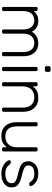

<svg xmlns="http://www.w3.org/2000/svg" viewBox="1004 -1754 760 2808"><g transform="rotate(90 1384.0 -350.0)"><path d="M103 0Q93 0 87 -6Q81 -12 81 -22V-498Q81 -508 87 -514Q93 -520 103 -520H120Q130 -520 136 -514Q142 -508 142 -498V-463Q167 -495 201.5 -512.5Q236 -530 285 -530Q397 -530 445 -436Q468 -479 512.5 -504.5Q557 -530 615 -530Q668 -530 710.5 -505.5Q753 -481 777.5 -433Q802 -385 802 -313V-22Q802 -12 796 -6Q790 0 780 0H763Q753 0 747 -6Q741 -12 741 -22V-303Q741 -369 722 -405.5Q703 -442 672 -457Q641 -472 605 -472Q575 -472 544 -457Q513 -442 492.5 -405.5Q472 -369 472 -303V-22Q472 -12 466 -6Q460 0 450 0H433Q423 0 417 -6Q411 -12 411 -22V-303Q411 -369 391 -405.5Q371 -442 340 -457Q309 -472 275 -472Q245 -472 214 -457Q183 -442 162.5 -405.5Q142 -369 142 -304V-22Q142 -12 136 -6Q130 0 120 0Z M981 0Q971 0 965 -6Q959 -12 959 -22V-498Q959 -508 965 -514Q971 -520 981 -520H998Q1008 -520 1014 -514Q1020 -508 1020 -498V-22Q1020 -12 1014 -6Q1008 0 998 0ZM970 -627Q960 -627 954 -633Q948 -639 948 -649V-687Q948 -697 954 -703.5Q960 -710 970 -710H1008Q1018 -710 1024.5 -703.5Q1031 -697 1031 -687V-649Q1031 -639 1024.5 -633Q1018 -627 1008 -627Z M1204 0Q1194 0 1188 -6Q1182 -12 1182 -22V-498Q1182 -508 1188 -514Q1194 -520 1204 -520H1221Q1231 -520 1237 -514Q1243 -508 1243 -498V-451Q1270 -486 1308.5 -508Q1347 -530 1411 -530Q1479 -530 1524.5 -500.5Q1570 -471 1592.5 -420.5Q1615 -370 1615 -306V-22Q1615 -12 1609 -6Q1603 0 1593 0H1576Q1566 0 1560 -6Q1554 -12 1554 -22V-301Q1554 -381 1515 -426.5Q1476 -472 1401 -472Q1330 -472 1286.5 -426.5Q1243 -381 1243 -301V-22Q1243 -12 1237 -6Q1231 0 1221 0Z M1967 10Q1899 10 1854.5 -19.5Q1810 -49 1788.5 -100Q1767 -151 1767 -214V-498Q1767 -508 1773 -514Q1779 -520 1789 -520H1806Q1816 -520 1822 -514Q1828 -508 1828 -498V-219Q1828 -48 1977 -48Q2048 -48 2091 -93.5Q2134 -139 2134 -219V-498Q2134 -508 2140 -514Q2146 -520 2156 -520H2173Q2183 -520 2189 -514Q2195 -508 2195 -498V-22Q2195 -12 2189 -6Q2183 0 2173 0H2156Q2146 0 2140 -6Q2134 -12 2134 -22V-69Q2107 -34 2069.5 -12Q2032 10 1967 10Z M2522 10Q2470 10 2432.5 -4Q2395 -18 2371 -37.5Q2347 -57 2335.5 -76Q2324 -95 2323 -105Q2322 -116 2330 -121.5Q2338 -127 2345 -127H2360Q2366 -127 2370.5 -125Q2375 -123 2382 -114Q2395 -97 2412 -81.5Q2429 -66 2455.5 -57Q2482 -48 2522 -48Q2582 -48 2621 -71Q2660 -94 2660 -139Q2660 -167 2644.5 -184Q2629 -201 2592 -214Q2555 -227 2492 -241Q2429 -256 2395.5 -277Q2362 -298 2350 -325.5Q2338 -353 2338 -385Q2338 -420 2358 -453.5Q2378 -487 2417.5 -508.5Q2457 -530 2517 -530Q2566 -530 2600.5 -517Q2635 -504 2657 -485.5Q2679 -467 2689.5 -449Q2700 -431 2701 -420Q2702 -410 2695 -404Q2688 -398 2679 -398H2664Q2656 -398 2651 -401.5Q2646 -405 2642 -411Q2632 -427 2618 -441Q2604 -455 2580.5 -463.5Q2557 -472 2517 -472Q2457 -472 2428 -447.5Q2399 -423 2399 -385Q2399 -363 2411 -346.5Q2423 -330 2456 -316.5Q2489 -303 2552 -288Q2616 -274 2653 -253.5Q2690 -233 2705.5 -205Q2721 -177 2721 -139Q2721 -99 2698.5 -65Q2676 -31 2631.5 -10.5Q2587 10 2522 10Z"/></g></svg>

Font: Rubik Light
Style: Regular
Weight: 300
Designer: Hubert and Fischer
Foundry: Hubert and Fischer
Version: Version 2.300;gftools[0.9.30]